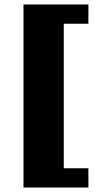

<svg xmlns="http://www.w3.org/2000/svg" viewBox="-20 -702 442 858"><path d="M85 136V-682H265V136ZM85 136V50H375V136ZM85 -596V-682H375V-596Z"/></svg>

Font: Montagu Slab 144pt
Style: Bold
Weight: 700
Designer: Florian Karsten
Foundry: Florian Karsten
Version: Version 1.000